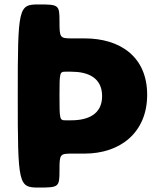

<svg xmlns="http://www.w3.org/2000/svg" viewBox="-20 -845 706 865"><path d="M154 -825C63 -825 60 -813 60 -413C60 -12 63 0 154 0C245 0 248 -2 248 -77C248 -151 250 -153 305 -153H361C522 -153 643 -248 643 -418C643 -589 522 -672 361 -672H305C250 -672 248 -674 248 -749C248 -823 245 -825 154 -825ZM248 -413C248 -519 249 -522 275 -522H301C375 -522 440 -496 440 -412C440 -329 375 -303 301 -303H275C249 -303 248 -306 248 -413Z"/></svg>

Font: Hussar Print
Style: Bold
Weight: 700
Foundry: Cannot Into Space Fonts
Version: Version 2.00